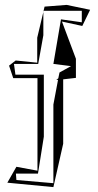

<svg xmlns="http://www.w3.org/2000/svg" viewBox="-20 -749 400 784"><path d="M17 -481 34 -430H133V-52L47 -68L31 -40L10 -3L198 15L238 -162V-425L290 -431V-509L233 -661L316 -643L348 -709L252 -729L162 -722L158 -705H314V-658L229 -670L198 -488L270 -479L223 -453L218 -429L210 -423H217L198 -322V-1L47 -14L45 -40H135L159 -191V-444H43L37 -488H136L157 -605V-700L132 -595V-493L44 -502ZM157 -705H158L157 -700Z"/></svg>

Font: Quebrada
Style: Regular
Weight: 400
Designer: deFharo
Foundry: deFharo
Version: Version 1.034 2012